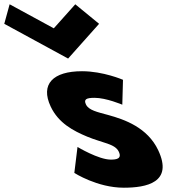

<svg xmlns="http://www.w3.org/2000/svg" viewBox="-349 -860 861 895"><path d="M-304.1 -840 -329.1 -749 -31.5 -587 112.9 -749 1.9 -840 -98.2 -728ZM33.4 -528C-101.6 -528 -162.2 -468 -112.6 -363C-76.2 -286 -7.2 -250 57.6 -223C129.8 -193 187.2 -190 204.7 -153C220.7 -119 192.2 -116 167.2 -116C110.2 -116 12.3 -175 12.3 -175L-2.5 -54C-2.5 -54 104.1 15 228.1 15C333.1 15 459.7 -9 388.4 -160C338.7 -265 232.8 -303 154.8 -324C104.2 -338 64.4 -346 51.7 -373C40.3 -397 53 -404 92 -404C146 -404 221.1 -372 221.1 -372L224.3 -488C224.3 -488 132.4 -528 33.4 -528Z"/></svg>

Font: Hussar
Style: BdOpOblFive
Weight: 700
Foundry: Cannot Into Space Fonts
Version: Version 2.00